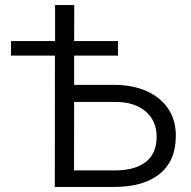

<svg xmlns="http://www.w3.org/2000/svg" viewBox="-20 -740 758 760"><path d="M197 0 197.5 -520H23.5V-577.5H198V-720H274L273.5 -577.5H447V-520H273.5V-404H432Q504.5 -404 559.5 -379.8Q614.5 -355.5 645.2 -310.5Q676 -265.5 676 -202.5Q676 -103.5 612.2 -51.8Q548.5 0 430.5 0ZM273 -65.5H436Q514 -65.5 557 -99Q600 -132.5 600 -198.5Q600 -262 556.2 -299.2Q512.5 -336.5 437 -336.5H273.5Z"/></svg>

Font: Geologica ExtraLight
Style: Regular
Weight: 200
Designer: Sindre Bremnes, Frode Helland
Foundry: Monokrom Skriftforlag AS
Version: Version 1.010; ttfautohint (v1.8.4.7-5d5b);gftools[0.9.28]